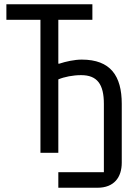

<svg xmlns="http://www.w3.org/2000/svg" viewBox="-20 -718 640 902"><path d="M254 164H438C516 164 552 115 552 46V-230C552 -362 499 -438 364 -438C330 -438 289 -429 259 -419H254V-625H414V-698H10V-625H170V0H254V-345C282 -357 323 -365 361 -365C437 -365 468 -322 468 -230V91H254Z"/></svg>

Font: IBM Plex Mono
Style: Regular
Weight: 400
Monospace: yes
Designer: Mike Abbink, Paul van der Laan, Pieter van Rosmalen
Foundry: Bold Monday
Version: Version 2.004